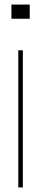

<svg xmlns="http://www.w3.org/2000/svg" viewBox="-20 -820 180 840"><path d="M30 -738V-800H110V-738ZM60 0V-600H80V0Z"/></svg>

Font: Big Shoulders Stencil Thin
Style: Regular
Weight: 100
Designer: Patric King
Foundry: XO Type Co
Version: Version 2.001